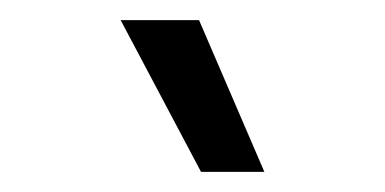

<svg xmlns="http://www.w3.org/2000/svg" viewBox="-20 -770 383 191"><path d="M243 -599 178 -750H100L180 -599Z"/></svg>

Font: Finlandica
Style: Regular
Weight: 400
Designer: Niklas Ekholm, Juho Hiilivirta, Jaakko Suomalainen
Foundry: Helsinki Type Studio
Version: Version 2.000;Glyphs 3.2 (3202)